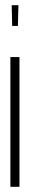

<svg xmlns="http://www.w3.org/2000/svg" viewBox="-20 -720 116 740"><path d="M20 0V-500H55V0ZM27 -620 25 -700H51L49 -620Z"/></svg>

Font: Dorsa
Style: Regular
Weight: 400
Version: Version 1.002